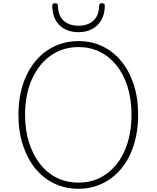

<svg xmlns="http://www.w3.org/2000/svg" viewBox="-20 -1148 968 1187"><path d="M466 19Q384 19 316.5 -13Q249 -45 199.5 -105Q150 -165 122 -249.5Q94 -334 94 -438Q94 -507 106.5 -568Q119 -629 142.5 -679.5Q166 -730 199 -770Q232 -810 273.5 -837.5Q315 -865 363 -879.5Q411 -894 466 -894Q546 -894 613 -862Q680 -830 729.5 -770Q779 -710 806.5 -626Q834 -542 834 -438Q834 -369 821.5 -308Q809 -247 786 -196Q763 -145 729.5 -105Q696 -65 655 -37.5Q614 -10 566.5 4.5Q519 19 466 19ZM466 -19Q513 -19 555.5 -32Q598 -45 634.5 -70.5Q671 -96 700.5 -132.5Q730 -169 750.5 -215.5Q771 -262 782 -318Q793 -374 793 -438Q793 -534 769 -611Q745 -688 700.5 -743.5Q656 -799 596.5 -828Q537 -857 466 -857Q417 -857 374.5 -844Q332 -831 295 -805.5Q258 -780 229 -743.5Q200 -707 178.5 -660.5Q157 -614 146 -558Q135 -502 135 -438Q135 -342 160 -265Q185 -188 229 -132.5Q273 -77 333 -48Q393 -19 466 -19ZM465 -949Q395 -949 350 -990Q305 -1031 303 -1112Q303 -1120 307 -1124Q311 -1128 320 -1128Q330 -1128 334 -1124Q338 -1120 338 -1112Q340 -1049 374.5 -1019Q409 -989 465 -989Q521 -989 556 -1019Q591 -1049 593 -1112Q593 -1120 597 -1124Q601 -1128 610 -1128Q620 -1128 624 -1124Q628 -1120 628 -1112Q627 -1058 605.5 -1022Q584 -986 548 -967.5Q512 -949 465 -949Z"/></svg>

Font: Playwrite HR Lijeva Thin
Style: Regular
Weight: 250
Designer: Veronika Burian, José Scaglione
Foundry: TypeTogether
Version: Version 1.002